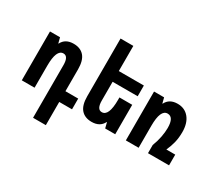

<svg xmlns="http://www.w3.org/2000/svg" viewBox="-171 -1114 1916 1705"><g transform="rotate(30 786.5 -261.0)"><path d="M308 238V-302Q308 -392 257 -392Q186 -392 186 -225V0H55V-501H158L172 -446H175Q208 -512 293 -512Q363 -512 401 -468.5Q439 -425 439 -334V-110H570V0H439V238Z M1013 -302V0H910L896 -56H893Q860 10 775 10Q705 10 667 -33.5Q629 -77 629 -168V-760H760V-502H1017V-392H760V-200Q760 -110 811 -110Q882 -110 882 -277V-302Z M1474 -110H1565V0H1349V-84Q1369 -135 1379 -186.5Q1389 -238 1389 -281Q1389 -392 1325 -392Q1253 -392 1253 -225V0H1122V-501H1225L1239 -446H1242Q1275 -512 1359 -512Q1433 -512 1476.5 -459Q1520 -406 1520 -314Q1520 -256 1508 -207Q1496 -158 1474 -110Z"/></g></svg>

Font: Noto Sans Armenian ExtraCondensed
Style: Bold
Weight: 700
Width: 2
Designer: Monotype Design Team
Foundry: Monotype Imaging Inc.
Version: Version 2.008; ttfautohint (v1.8.4.7-5d5b)